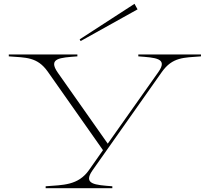

<svg xmlns="http://www.w3.org/2000/svg" viewBox="-20 -785 1098 1005"><path d="M219 190V200H568V190C478 183 413 180 464 107L827 -408C883 -487 942 -483 1032 -490V-500H704V-490C793 -483 861 -481 809 -408L544 -33L283 -404C229 -481 294 -483 385 -490V-500H26V-490C115 -483 175 -488 230 -410L519 1L446 105C389 186 310 183 219 190ZM700 -736 684 -765 397 -579 402 -570Z"/></svg>

Font: Sprat Extended Thin
Style: Regular
Weight: 100
Width: 9
Designer: Ethan Nakache
Foundry: Collletttivo
Version: Version 2.000;Glyphs 3.2 (3217)